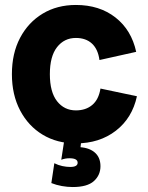

<svg xmlns="http://www.w3.org/2000/svg" viewBox="-20 -564 596 774"><path d="M286 14Q210 14 152 -21Q94 -56 61 -119Q28 -182 28 -265Q28 -349 61 -411.5Q94 -474 152 -509Q210 -544 286 -544Q381 -544 445.5 -493.5Q510 -443 529 -355L381 -322Q375 -366 350.5 -388.5Q326 -411 286 -411Q239 -411 210 -374Q181 -337 181 -265Q181 -193 210 -156Q239 -119 286 -119Q326 -119 352 -141Q378 -163 385 -207L532 -176Q513 -88 447 -37Q381 14 286 14ZM273 190Q252 190 229.5 186Q207 182 187 174L199 94Q215 102 231.5 105.5Q248 109 263 109Q293 109 293 92Q293 74 260 74Q251 74 243 75.5Q235 77 227 80L241 -11L309 -9L303 43L291 29Q335 29 360 49Q385 69 385 106Q385 142 358.5 166Q332 190 273 190Z"/></svg>

Font: Radio Canada Big
Style: Bold
Weight: 700
Designer: Étienne Aubert Bonn
Foundry: Coppers and Brasses
Version: Version 1.001